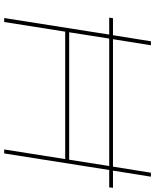

<svg xmlns="http://www.w3.org/2000/svg" viewBox="68 -808 740 916"><g transform="rotate(90 438.0 -350.0)"><path d="M66 0 145 -501H64L67 -519H148L177 -700H196L167 -519H775L804 -700H823L794 -519H876L874 -501H791L712 0H693L739 -291H131L85 0ZM134 -310H742L772 -501H164Z"/></g></svg>

Font: Georama Extended Thin
Style: Italic
Weight: 100
Width: 7
Italic angle: -9°
Designer: Jean-Baptiste Levee
Foundry: Production Type
Version: Version 1.000